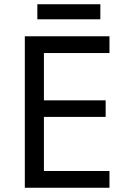

<svg xmlns="http://www.w3.org/2000/svg" viewBox="-20 -885 596 905"><path d="M496 0H97V-714H496V-635H187V-412H478V-334H187V-79H496ZM453 -865V-794H156V-865Z"/></svg>

Font: Noto Sans Georgian
Style: Regular
Weight: 400
Designer: Monotype Design Team, Akaki Razmadze
Foundry: Google LLC
Version: Version 2.002